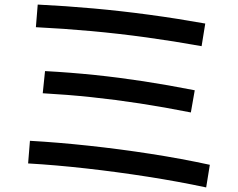

<svg xmlns="http://www.w3.org/2000/svg" viewBox="-20 -780 1040 840"><path d="M882 40Q760 14 625.5 -7Q491 -28 357.5 -43Q224 -58 103 -65L111 -164Q234 -157 368.5 -142.5Q503 -128 638.5 -107Q774 -86 898 -59ZM815 -288Q699 -311 591.5 -327.5Q484 -344 379.5 -355Q275 -366 167 -372L177 -469Q288 -463 394 -452Q500 -441 607.5 -424.5Q715 -408 832 -385ZM862 -578Q740 -600 620 -616.5Q500 -633 379.5 -644Q259 -655 137 -661L145 -760Q268 -754 389.5 -743Q511 -732 633 -715.5Q755 -699 878 -677Z"/></svg>

Font: M PLUS 2 Medium
Style: Regular
Weight: 500
Designer: Coji Morishita
Foundry: UNDERFOREST DESIGN
Version: Version 1.001